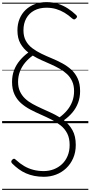

<svg xmlns="http://www.w3.org/2000/svg" viewBox="-20 -1166 856 1817"><path d="M395 507Q346 507 304 498.5Q262 490 225.5 474Q189 458 157 434.5Q125 411 95 381Q87 372 86.5 364Q86 356 95 346Q106 336 113 336Q120 336 132 348Q169 382 209 405.5Q249 429 295 441Q341 453 394 453Q444 453 488.5 436Q533 419 567 387Q601 355 620 309Q639 263 639 206Q639 142 616.5 97.5Q594 53 554.5 21.5Q515 -10 466.5 -34.5Q418 -59 366.5 -81.5Q315 -104 266.5 -129.5Q218 -155 179 -189.5Q140 -224 117 -273Q94 -322 94 -391Q94 -452 113.5 -502.5Q133 -553 168 -594.5Q203 -636 248 -669Q202 -704 173.5 -754Q145 -804 145 -879Q145 -939 165.5 -988.5Q186 -1038 223 -1073Q260 -1108 310.5 -1127Q361 -1146 420 -1146Q482 -1146 532.5 -1129Q583 -1112 624.5 -1084.5Q666 -1057 699 -1025Q709 -1016 709 -1008.5Q709 -1001 700 -993Q690 -982 682 -982Q674 -982 662 -992Q628 -1023 590.5 -1045.5Q553 -1068 511 -1080.5Q469 -1093 420 -1093Q353 -1093 304 -1066.5Q255 -1040 228.5 -992Q202 -944 202 -879Q202 -821 224.5 -780Q247 -739 285.5 -710Q324 -681 371.5 -658Q419 -635 470 -614Q521 -593 569 -567Q617 -541 655 -506.5Q693 -472 715.5 -422.5Q738 -373 738 -304Q738 -243 718.5 -192Q699 -141 664.5 -100.5Q630 -60 585 -28Q635 11 666 66.5Q697 122 697 206Q697 275 672.5 331Q648 387 606 426.5Q564 466 510 486.5Q456 507 395 507ZM544 -56Q584 -85 615 -122Q646 -159 663.5 -204.5Q681 -250 681 -304Q681 -357 663 -396.5Q645 -436 614.5 -464.5Q584 -493 544.5 -515.5Q505 -538 461 -557.5Q417 -577 373 -596.5Q329 -616 290 -640Q249 -611 217.5 -573Q186 -535 168.5 -489.5Q151 -444 151 -391Q151 -339 169 -300.5Q187 -262 217 -233.5Q247 -205 287 -183Q327 -161 371 -141Q415 -121 459 -101Q503 -81 544 -56ZM0 621H816V631H0ZM0 -20H816V0H0ZM0 -505H816V-500H0ZM0 -1141H816V-1131H0Z"/></svg>

Font: Playwrite BR Guides
Style: Regular
Weight: 400
Designer: Veronika Burian, José Scaglione
Foundry: TypeTogether
Version: Version 1.003